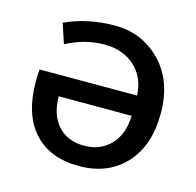

<svg xmlns="http://www.w3.org/2000/svg" viewBox="-85 -618 729 715"><g transform="rotate(15 279.5 -260.0)"><path d="M42 -254.9Q42 -270.5 43.9 -299.8H419.9Q417 -369.1 371.6 -410.6Q326.2 -452.1 253.4 -452.1Q180.7 -452.1 107.4 -414.1L82 -490.2Q168.9 -530.3 273.9 -530.3Q378.9 -530.3 450.7 -456.5Q522.5 -382.8 522.5 -258.3Q522.5 -133.8 456.1 -62Q389.6 9.8 277.8 9.8Q166 9.8 104 -58.1Q42 -126 42 -254.9ZM138.7 -221.7Q139.6 -148.4 176.8 -108.4Q213.9 -68.4 276.9 -68.4Q339.8 -68.4 378.9 -109.4Q418 -150.4 419.9 -221.7Z"/></g></svg>

Font: GenEi M Gothic v2 Medium
Style: Regular
Weight: 500
Version: Version 2.0